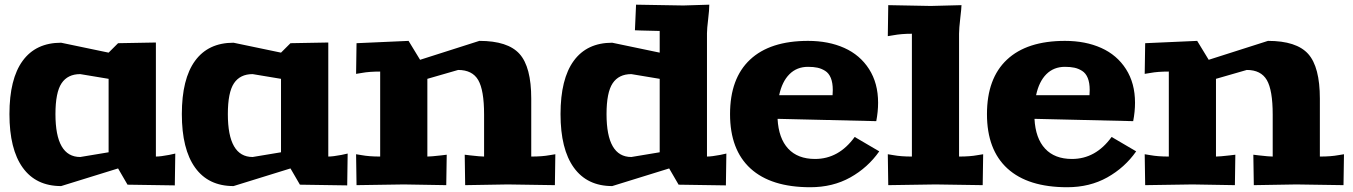

<svg xmlns="http://www.w3.org/2000/svg" viewBox="-20 -783 5729 813"><path d="M640.1 -603V-120.1Q659.7 -120.1 695.8 -127L722.2 -132.8L720.2 2L520 -1L480 -69.8L238.8 4.9Q132.3 4.9 76.2 -73.2Q20 -151.4 20 -299.8Q20 -448.7 75.9 -525.4Q131.8 -602.1 238.8 -602.1L439.9 -560.1L480 -600.1ZM439.9 -449.2 319.8 -469.2Q266.6 -469.2 240.7 -430.4Q214.8 -391.6 214.8 -299.8Q214.8 -118.2 319.8 -118.2L439.9 -138.2Z M1370.1 -603V-120.1Q1389.6 -120.1 1425.8 -127L1452.1 -132.8L1450.2 2L1250 -1L1210 -69.8L968.8 4.9Q862.3 4.9 806.2 -73.2Q750 -151.4 750 -299.8Q750 -448.7 805.9 -525.4Q861.8 -602.1 968.8 -602.1L1169.9 -560.1L1210 -600.1ZM1169.9 -449.2 1049.8 -469.2Q996.6 -469.2 970.7 -430.4Q944.8 -391.6 944.8 -299.8Q944.8 -118.2 1049.8 -118.2L1169.9 -138.2Z M1710 -609.9 1758.8 -529.8 2009.8 -609.9Q2130.4 -609.9 2179.9 -554.7Q2229.5 -499.5 2229.5 -365.2V-120.1Q2276.4 -120.1 2307.6 -126L2331.5 -129.9L2329.6 1L2129.9 -2L1949.7 1L1947.8 -127.9L1971.7 -125Q2014.6 -120.1 2029.8 -120.1V-297.9Q2029.8 -401.4 2004.9 -444.1Q1980 -486.8 1919.9 -486.8L1789.6 -449.2V-120.1Q1804.7 -120.1 1847.7 -125L1871.6 -127.9L1869.6 1L1689.9 -2L1489.7 1L1487.8 -129.9L1511.7 -126Q1543 -120.1 1589.8 -120.1V-480Q1543 -480 1511.7 -474.1L1487.8 -470.2L1489.7 -600.1Z M2983.4 -763.2Q2983.4 -741.2 2978.5 -700.9Q2973.6 -660.6 2973.6 -642.1V-120.1Q2993.2 -120.1 3029.3 -127L3055.7 -132.8L3053.7 2L2853.5 -1L2813.5 -69.8L2572.3 4.9Q2466.3 4.9 2409.9 -73.2Q2353.5 -151.4 2353.5 -299.8Q2353.5 -448.7 2409.4 -525.4Q2465.3 -602.1 2572.3 -602.1L2773.4 -560.1V-651.9Q2749 -651.9 2695.3 -653.8L2668.5 -654.8L2673.3 -763.2L2873.5 -759.8ZM2548.3 -299.8Q2548.3 -118.2 2653.3 -118.2L2773.4 -138.2V-449.2L2653.3 -469.2Q2600.1 -469.2 2574.2 -430.4Q2548.3 -391.6 2548.3 -299.8Z M3401.4 -609.9Q3488.3 -609.9 3554.9 -580.1Q3621.6 -550.3 3659.9 -490.5Q3698.2 -430.7 3698.2 -348.1Q3698.2 -310.1 3690.4 -270L3272.5 -279.8Q3276.9 -197.3 3317.4 -153.6Q3357.9 -109.9 3431.2 -109.9Q3531.7 -109.9 3599.1 -203.1L3703.1 -142.1Q3654.8 -73.2 3580.6 -31.7Q3506.3 9.8 3411.1 9.8Q3245.1 9.8 3158.2 -69.3Q3071.3 -148.4 3071.3 -299.8Q3071.3 -451.2 3156 -530.5Q3240.7 -609.9 3401.4 -609.9ZM3401.4 -500Q3354 -500 3322.8 -468.8Q3291.5 -437.5 3279.3 -379.9H3505.4Q3506.3 -387.7 3506.3 -401.9Q3506.3 -432.6 3498 -452.9Q3489.7 -473.1 3474.1 -482.9Q3458.5 -492.7 3441.7 -496.3Q3424.8 -500 3401.4 -500Z M4051.3 -761.2Q4051.3 -749.5 4046.1 -705.6Q4041 -661.6 4041 -640.1V-120.1Q4087.9 -120.1 4119.1 -126L4143.1 -129.9L4141.1 1L3941.4 -2L3741.2 1L3739.3 -129.9L3763.2 -126Q3794.4 -120.1 3841.3 -120.1V-640.1Q3796.9 -640.1 3763.2 -633.8L3739.3 -629.9L3741.2 -761.2L3921.4 -757.8Z M4489.3 -609.9Q4576.2 -609.9 4642.8 -580.1Q4709.5 -550.3 4747.8 -490.5Q4786.1 -430.7 4786.1 -348.1Q4786.1 -310.1 4778.3 -270L4360.4 -279.8Q4364.7 -197.3 4405.3 -153.6Q4445.8 -109.9 4519 -109.9Q4619.6 -109.9 4687 -203.1L4791 -142.1Q4742.7 -73.2 4668.5 -31.7Q4594.2 9.8 4499 9.8Q4333 9.8 4246.1 -69.3Q4159.2 -148.4 4159.2 -299.8Q4159.2 -451.2 4243.9 -530.5Q4328.6 -609.9 4489.3 -609.9ZM4489.3 -500Q4441.9 -500 4410.6 -468.8Q4379.4 -437.5 4367.2 -379.9H4593.3Q4594.2 -387.7 4594.2 -401.9Q4594.2 -432.6 4585.9 -452.9Q4577.6 -473.1 4562 -482.9Q4546.4 -492.7 4529.5 -496.3Q4512.7 -500 4489.3 -500Z M5049.3 -609.9 5098.1 -529.8 5349.1 -609.9Q5469.7 -609.9 5519.3 -554.7Q5568.8 -499.5 5568.8 -365.2V-120.1Q5615.7 -120.1 5647 -126L5670.9 -129.9L5668.9 1L5469.2 -2L5289.1 1L5287.1 -127.9L5311 -125Q5354 -120.1 5369.1 -120.1V-297.9Q5369.1 -401.4 5344.2 -444.1Q5319.3 -486.8 5259.3 -486.8L5128.9 -449.2V-120.1Q5144 -120.1 5187 -125L5210.9 -127.9L5209 1L5029.3 -2L4829.1 1L4827.1 -129.9L4851.1 -126Q4882.3 -120.1 4929.2 -120.1V-480Q4882.3 -480 4851.1 -474.1L4827.1 -470.2L4829.1 -600.1Z"/></svg>

Font: Zantroke
Style: Regular
Weight: 500
Foundry: gluk
Version: Version 0.36